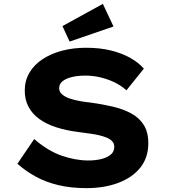

<svg xmlns="http://www.w3.org/2000/svg" viewBox="-20 -963 874 993"><path d="M427 10Q347 10 282 -5.5Q217 -21 165 -49.5Q113 -78 70 -116L157 -244Q227 -183 298.5 -158Q370 -133 438 -133Q470 -133 500 -139.5Q530 -146 550.5 -161.5Q571 -177 571 -203Q571 -220 561 -231.5Q551 -243 533.5 -250.5Q516 -258 492.5 -263.5Q469 -269 442 -272.5Q415 -276 387 -280Q322 -288 270 -305Q218 -322 182 -348.5Q146 -375 127 -411.5Q108 -448 108 -495Q108 -546 132.5 -587.5Q157 -629 201 -657.5Q245 -686 302 -701Q359 -716 424 -716Q497 -716 553.5 -702Q610 -688 653 -664Q696 -640 724 -608L634 -496Q606 -521 571.5 -537.5Q537 -554 498.5 -563Q460 -572 422 -572Q382 -572 351.5 -564.5Q321 -557 303.5 -543Q286 -529 286 -507Q286 -488 301 -475Q316 -462 340.5 -453.5Q365 -445 394 -440Q423 -435 452 -432Q510 -424 563.5 -411.5Q617 -399 658.5 -376.5Q700 -354 723.5 -317Q747 -280 747 -222Q747 -148 706 -96.5Q665 -45 592.5 -17.5Q520 10 427 10ZM340 -748 303 -828 512 -943 567 -826Z"/></svg>

Font: Lexend Mega
Style: Bold
Weight: 700
Version: Version 1.007